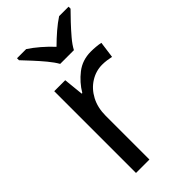

<svg xmlns="http://www.w3.org/2000/svg" viewBox="-239 -828 890 890"><g transform="rotate(-45 206.5 -383.0)"><path d="M335 -546Q350 -546 367.5 -544.5Q385 -543 398 -540L387 -459Q374 -462 358.5 -464Q343 -466 329 -466Q288 -466 252 -443.5Q216 -421 194.5 -380.5Q173 -340 173 -286V0H85V-536H157L167 -438H171Q197 -482 238 -514Q279 -546 335 -546ZM194 -606Q181 -629 159 -655.5Q137 -682 113 -708Q89 -734 71 -753V-766H131Q157 -749 185 -725Q213 -701 238 -674Q265 -701 293 -725Q321 -749 347 -766H409V-753Q390 -734 365.5 -708Q341 -682 318.5 -655.5Q296 -629 284 -606Z"/></g></svg>

Font: Noto Sans Gunjala Gondi Semibold
Style: Regular
Weight: 600
Designer: Ek Type
Foundry: Ek Type
Version: Version 1.004; ttfautohint (v1.8.4.7-5d5b)